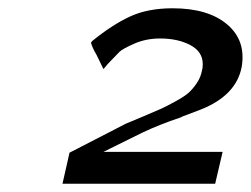

<svg xmlns="http://www.w3.org/2000/svg" viewBox="-20 -789 606 464"><path d="M200 -685Q200 -686 201 -687.5Q202 -689 203 -690Q251 -729 294 -749Q337 -769 397 -769Q483 -769 529 -730Q575 -691 564 -627Q551 -559 467 -525L433 -512Q421 -508 416 -505Q365 -488 323 -468L230 -422H341H377H518L500 -345H131L148 -420Q264 -480 284 -490Q296 -495 327 -508Q358 -521 370 -526.5Q382 -532 404 -544Q426 -556 436 -565Q446 -574 455.5 -588Q465 -602 468 -618Q470 -624 470 -634Q470 -664 440 -680Q410 -696 367 -696Q333 -696 304.5 -683.5Q276 -671 268.5 -663.5Q261 -656 241 -635L230 -622L213 -657Q204 -672 200 -685Z"/></svg>

Font: Coval
Style: Book Italic
Weight: 350
Foundry: Context Ltd
Version: Version 001.000